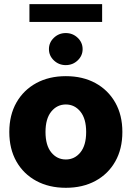

<svg xmlns="http://www.w3.org/2000/svg" viewBox="-20 -895 636 927"><path d="M297.9 11.7Q216.8 11.7 155.3 -21.5Q93.8 -54.7 59.3 -115.2Q24.9 -175.8 24.9 -257.8Q24.9 -339.4 59.3 -399.9Q93.8 -460.4 155.3 -493.9Q216.8 -527.3 297.9 -527.3Q379.4 -527.3 440.7 -493.9Q502 -460.4 536.4 -399.9Q570.8 -339.4 570.8 -257.8Q570.8 -175.8 536.4 -115.2Q502 -54.7 440.7 -21.5Q379.4 11.7 297.9 11.7ZM297.9 -125Q340.3 -125 368.2 -159.2Q396 -193.4 396 -257.8Q396 -321.8 368.2 -356.2Q340.3 -390.6 297.9 -390.6Q255.4 -390.6 227.5 -356.2Q199.7 -321.8 199.7 -257.8Q199.7 -193.4 227.5 -159.2Q255.4 -125 297.9 -125ZM473.1 -875V-789.1H122.1V-875ZM297.4 -580.6Q264.2 -580.6 240.2 -603.3Q216.3 -626 216.3 -657.7Q216.3 -689.9 240.2 -712.6Q264.2 -735.4 297.4 -735.4Q331.1 -735.4 355 -712.6Q378.9 -689.9 378.9 -657.7Q378.9 -626 355 -603.3Q331.1 -580.6 297.4 -580.6Z"/></svg>

Font: Inter Display Extra Bold
Style: Regular
Weight: 800
Designer: Rasmus Andersson
Foundry: rsms
Version: Version 4.000;git-4fc901f